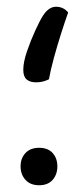

<svg xmlns="http://www.w3.org/2000/svg" viewBox="-20 -538 236 569"><path d="M96 -100Q122 -100 136 -84.5Q150 -69 150 -45Q150 -21 136 -5Q122 11 96 11Q70 11 55.5 -5Q41 -21 41 -45Q41 -69 55.5 -84.5Q70 -100 96 -100ZM146 -518Q168 -518 182 -501Q173 -476 161.5 -440Q150 -404 140 -367.5Q130 -331 125 -303Q117 -299 107.5 -296.5Q98 -294 87 -294Q69 -294 59 -302.5Q49 -311 49 -331Q49 -354 60 -386Q71 -418 84.5 -447.5Q98 -477 107 -491Q124 -518 146 -518Z"/></svg>

Font: Baloo Bhaijaan 2
Style: Regular
Weight: 400
Designer: Sanskriti Dholi, Noopur Datye and Ek Type
Foundry: Ek Type
Version: Version 1.701